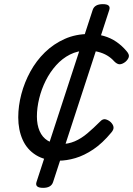

<svg xmlns="http://www.w3.org/2000/svg" viewBox="-20 -756 642 926"><path d="M262 19Q197 19 153.5 -8Q110 -35 89 -82.5Q68 -130 68 -190Q68 -245 83 -302Q98 -359 126.5 -411Q155 -463 196.5 -503.5Q238 -544 291.5 -568Q345 -592 409 -592Q448 -592 481 -582.5Q514 -573 541 -554.5Q568 -536 590 -510Q605 -493 601 -480.5Q597 -468 584 -457Q569 -446 557 -446Q545 -446 531 -460Q516 -477 496.5 -488.5Q477 -500 453 -506Q429 -512 400 -512Q355 -512 317.5 -493Q280 -474 250.5 -441Q221 -408 200.5 -367Q180 -326 169 -281Q158 -236 158 -194Q158 -154 171 -124Q184 -94 209.5 -78Q235 -62 272 -61Q309 -61 340.5 -74.5Q372 -88 401.5 -113Q431 -138 463 -170Q476 -184 489.5 -180.5Q503 -177 514 -167Q526 -155 527.5 -143Q529 -131 517 -117Q474 -65 430 -35.5Q386 -6 343.5 6.5Q301 19 262 19ZM188 150Q147 150 156 122L427 -708Q436 -736 476 -736Q516 -736 507 -708L236 122Q227 150 188 150Z"/></svg>

Font: Playwrite AU TAS
Style: Regular
Weight: 400
Designer: Veronika Burian, José Scaglione
Foundry: TypeTogether
Version: Version 1.002